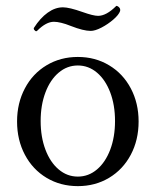

<svg xmlns="http://www.w3.org/2000/svg" viewBox="-20 -617 525 648"><path d="M37.6 -207Q37.6 -269 64 -318.8Q90.3 -368.7 137.2 -396.7Q184.1 -424.8 242.7 -424.8Q301.3 -424.8 348.1 -396.7Q395 -368.7 421.4 -318.8Q447.8 -269 447.8 -207Q447.8 -144.5 421.4 -94.7Q395 -44.9 348.1 -16.8Q301.3 11.2 242.7 11.2Q184.1 11.2 137.2 -16.8Q90.3 -44.9 64 -94.7Q37.6 -144.5 37.6 -207ZM368.2 -208.5Q368.2 -262.2 352.1 -304.9Q335.9 -347.7 307.4 -371.8Q278.8 -396 242.7 -396Q206.5 -396 178 -371.8Q149.4 -347.7 133.3 -304.9Q117.2 -262.2 117.2 -208.5Q117.2 -154.8 133.3 -112.1Q149.4 -69.3 178 -45.2Q206.5 -21 242.7 -21Q278.8 -21 307.4 -45.2Q335.9 -69.3 352.1 -112.1Q368.2 -154.8 368.2 -208.5ZM219.2 -529.3Q201.2 -536.6 186.8 -540Q172.4 -543.5 162.1 -543.5Q148.9 -543.5 135 -536.1Q121.1 -528.8 106 -513.7Q103.5 -511.2 101.6 -511.5Q99.6 -511.7 96.7 -515.1L95.7 -516.1Q94.2 -518.1 94 -519.8Q93.8 -521.5 94.2 -522.5Q115.7 -556.2 140.9 -574.2Q166 -592.3 192.4 -592.3Q213.9 -592.3 259.3 -576.2Q294.9 -563.5 311 -563.5Q338.9 -563.5 372.1 -596.7Q373 -597.7 375.5 -596.7Q377.9 -595.7 380.9 -593.3Q384.3 -590.3 385.3 -586.7Q386.2 -583 385.3 -579.6Q380.9 -566.9 362.5 -551Q344.2 -535.2 322.5 -523.9Q300.8 -512.7 286.1 -512.7Q261.7 -512.7 219.2 -529.3Z"/></svg>

Font: Junicode Two Beta VF
Style: Regular
Weight: 400
Designer: Peter S. Baker
Foundry: Briery Creek Software
Version: Version 1.031 beta; ttfautohint (v1.8.1.43-b0c9)